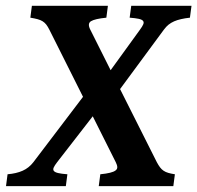

<svg xmlns="http://www.w3.org/2000/svg" viewBox="-40 -635 673 655"><path d="M551.3 0H296.9L302.2 -40.5Q322.8 -42.5 335.4 -45.7Q348.1 -48.8 354.2 -53.5Q360.4 -58.1 360.1 -64.9Q359.9 -71.8 355 -81.5L276.4 -238.3L154.8 -81.5Q146.5 -70.8 143.3 -63.7Q140.1 -56.6 143.6 -52Q147 -47.4 158.2 -44.7Q169.4 -42 189.9 -40.5L184.6 0H-19.5L-14.2 -40.5Q15.6 -43 37.1 -52.5Q58.6 -62 73.7 -81.5L243.2 -304.7L128.4 -533.7Q123 -544.4 117.7 -551.3Q112.3 -558.1 105.2 -562.5Q98.1 -566.9 88.1 -569.6Q78.1 -572.3 63.5 -574.7L68.8 -615.2H328.1L322.8 -574.7Q283.7 -570.8 270.5 -562.7Q257.3 -554.7 268.1 -533.7L337.4 -395.5L437.5 -533.7Q445.8 -544.9 448.7 -552Q451.7 -559.1 448 -563.7Q444.3 -568.4 433.1 -570.8Q421.9 -573.2 402.3 -574.7L407.7 -615.2H613.3L607.9 -574.7Q590.8 -572.8 577.9 -569.8Q564.9 -566.9 554.2 -562.3Q543.5 -557.6 534.9 -550.8Q526.4 -543.9 519 -533.7L369.6 -331.1L495.1 -81.5Q500.5 -71.3 505.9 -64.2Q511.2 -57.1 518.1 -52.5Q524.9 -47.9 534.2 -45.2Q543.5 -42.5 556.6 -40.5Z"/></svg>

Font: Gentium Book Basic
Style: Bold Italic
Weight: 700
Italic angle: -8°
Designer: J. Victor Gaultney and Annie Olsen
Foundry: SIL International
Version: Version 1.102; 2013; Maintenance release